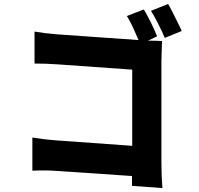

<svg xmlns="http://www.w3.org/2000/svg" viewBox="-20 -871 1009 973"><path d="M901 -714 815 -679 800 -713Q791 -733 783 -748Q762 -790 745 -816L832 -851Q842 -834 854 -810Q864 -791 876 -766L884 -750Q886 -747 887 -744ZM798 -45Q798 17 803 82L649 71V21L264 -5Q210 -9 144 -6V-174Q177 -169 199 -166Q232 -162 260 -160L650 -132V-518L270 -545Q211 -549 155 -549V-711L209 -703Q253 -698 270 -697L682 -668L654 -732Q638 -766 623 -790L709 -823Q748 -757 776 -687L730 -665Q772 -665 801 -663L798 -564Z"/></svg>

Font: Xiangcui Wave Sans Xiangcui Wave Sans
Style: Regular
Weight: 800
Width: 3
Version: Version 0.920;March 28, 2024;FontCreator 14.0.0.2814 64-bit